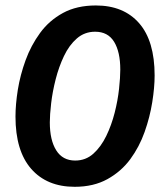

<svg xmlns="http://www.w3.org/2000/svg" viewBox="-20 -682 607 713"><path d="M257.5 11.7Q154.2 11.7 95.8 -55Q37.5 -121.7 37.5 -249.2Q37.5 -294.2 46.2 -348.8Q55 -403.3 75 -458.3Q95 -513.3 128.8 -559.6Q162.5 -605.8 213.8 -633.8Q265 -661.7 335.8 -661.7Q439.2 -661.7 496.7 -595.8Q554.2 -530 554.2 -401.7Q554.2 -357.5 545.4 -302.5Q536.7 -247.5 517.1 -192.1Q497.5 -136.7 463.8 -90.8Q430 -45 378.8 -16.7Q327.5 11.7 257.5 11.7ZM259.2 -85.8Q298.3 -85.8 326.7 -111.3Q355 -136.7 374.6 -177.1Q394.2 -217.5 405.8 -263.3Q417.5 -309.2 422.1 -352.1Q426.7 -395 426.7 -423.3Q426.7 -489.2 403.8 -526.7Q380.8 -564.2 333.3 -564.2Q294.2 -564.2 265.4 -539.2Q236.7 -514.2 217.5 -473.8Q198.3 -433.3 186.7 -387.5Q175 -341.7 170 -298.8Q165 -255.8 165 -227.5Q165 -161.7 188.8 -123.8Q212.5 -85.8 259.2 -85.8Z"/></svg>

Font: Familjen Grotesk SemiBold
Style: Italic
Weight: 600
Italic angle: -9.46201°
Designer: Anders Wikstroem, Jonas Baeckman, Matilda Gysing, Kristian Moeller
Foundry: Familjen STHLM AB
Version: Version 2.002